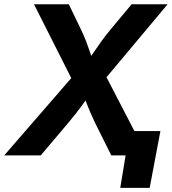

<svg xmlns="http://www.w3.org/2000/svg" viewBox="-44 -748 828 924"><path d="M-23.9 0 346.7 -427.2 328.1 -314.5 119.6 -727.5H287.1L346.2 -605Q361.3 -573.2 371.6 -546.1Q381.8 -519 390.1 -493.9Q398.4 -468.8 408.2 -441.9H369.1Q388.7 -468.8 405.5 -493.9Q422.4 -519 441.7 -546.1Q460.9 -573.2 487.3 -605L589.4 -727.5H762.7L423.3 -322.3L440.9 -429.7L663.6 0H491.7L415.5 -152.8Q401.9 -181.2 392.6 -202.4Q383.3 -223.6 376 -242.9Q368.7 -262.2 359.4 -285.6H382.8Q366.2 -262.7 352.1 -242.9Q337.9 -223.1 321.5 -202.1Q305.2 -181.2 281.2 -152.8L151.9 0ZM534.7 156.2 560.5 0H518.6L538.1 -117.2H728L676.3 156.2Z"/></svg>

Font: Inter 18pt
Style: Bold Italic
Weight: 700
Italic angle: -9.3988°
Designer: Rasmus Andersson
Foundry: rsms
Version: Version 4.001;git-66647c0bb